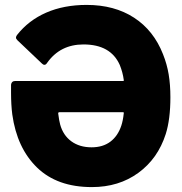

<svg xmlns="http://www.w3.org/2000/svg" viewBox="-20 -750 741 782"><path d="M674 -354Q674 -264 655 -204Q623 -104 543.5 -46Q464 12 354 12Q213 12 131 -67.5Q49 -147 30 -284Q25 -323 25 -373V-405Q27 -420 41 -420H480Q486 -420 484 -425Q480 -455 468 -485Q431 -569 320 -569Q225 -569 172 -494Q167 -486 161 -486Q156 -486 151 -491L51 -586Q45 -592 45 -597Q45 -601 49 -607Q96 -667 168 -698.5Q240 -730 333 -730Q446 -730 526 -678Q606 -626 644 -529Q660 -489 667 -447Q674 -405 674 -354ZM484 -288Q486 -293 480 -293H222Q217 -293 217 -288Q221 -257 225 -243Q237 -199 270.5 -174.5Q304 -150 353 -150Q399 -150 429.5 -173Q460 -196 474 -238Q481 -259 484 -288Z"/></svg>

Font: Barlow Black
Style: Regular
Weight: 900
Designer: Jeremy Tribby
Foundry: Tribby Type
Version: Version 1.422